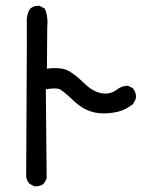

<svg xmlns="http://www.w3.org/2000/svg" viewBox="-20 -621 540 677"><path d="M72.3 1Q74.7 -390.1 74.7 -463.6Q74.7 -537.1 74.5 -541.3Q74.2 -545.4 74.2 -547.4Q74.2 -571.3 85.9 -590.3L86.9 -590.8Q98.6 -600.6 114.3 -600.6Q115.7 -600.6 119.6 -600.6L138.2 -590.3L139.2 -587.9Q147.5 -567.4 147.5 -541.5Q147.5 -532.7 146.5 -522.9L145.5 -378.9Q160.6 -380.9 173.8 -380.9Q206.1 -380.9 223.6 -370.1Q249 -355 275.4 -328.6Q300.3 -304.7 321.3 -296.9Q337.4 -291 351.1 -291Q374.5 -291 393.1 -305.7Q410.2 -318.4 427.2 -318.4Q428.7 -318.4 431.6 -318.4L448.2 -310.1L449.2 -308.6Q459.5 -296.4 459.5 -280.8Q459.5 -276.9 458.5 -271L449.2 -254.4Q425.3 -234.9 399.2 -228Q373 -221.2 345.2 -221.2Q312 -221.2 284.2 -234.4Q258.3 -246.6 234.4 -270.5Q211.9 -292.5 194.3 -304.2Q186.5 -309.1 172.6 -309.1Q158.7 -309.1 141.6 -306.2L144.5 8.8L135.3 25.4L134.3 26.4Q123 36.1 106.4 36.1Q105 36.1 101.6 36.1L84 26.9L83.5 25.9Q73.7 16.1 72.3 1.5Z"/></svg>

Font: Bakudai
Style: Bold
Weight: 700
Version: Version 1.48